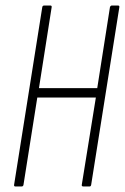

<svg xmlns="http://www.w3.org/2000/svg" viewBox="-20 -675 452 695"><path d="M36 0Q30 0 31 -6L133 -649Q134 -655 140 -655H162Q168 -655 167 -649L121 -356H332L378 -649Q380 -655 385 -655H407Q413 -655 412 -649L310 -6Q309 0 304 0H282Q275 0 276 -6L327 -322H115L65 -6Q64 0 58 0Z"/></svg>

Font: Sofia Sans Extra Condensed ExtraLight
Style: Italic
Weight: 250
Italic angle: -9°
Version: Version 4.100